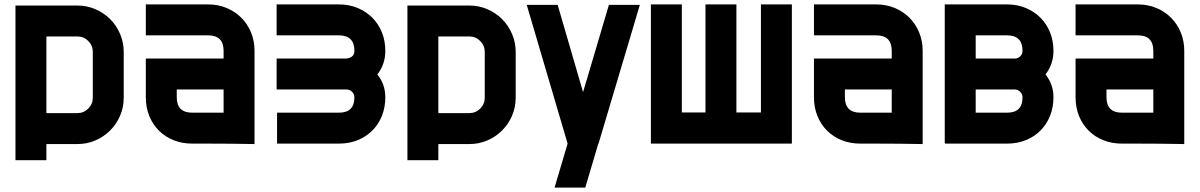

<svg xmlns="http://www.w3.org/2000/svg" viewBox="-20 -650 5430 869"><path d="M330 -625Q373 -625 411.5 -608.5Q450 -592 478.5 -563.5Q507 -535 523.5 -496.5Q540 -458 540 -415V-208Q540 -164 523.5 -126Q507 -88 478.5 -59.5Q450 -31 412 -14.5Q374 2 330 2H190V75H50V-625ZM400 -415Q400 -444 379.5 -464.5Q359 -485 330 -485H190V-138H330Q359 -138 379.5 -158.5Q400 -179 400 -208Z M640 -630H922Q967 -630 1005.5 -614Q1044 -598 1072 -570Q1100 -542 1116 -503.5Q1132 -465 1132 -420V2Q1079 1 1027 0.5Q975 0 922 0H850Q804 0 765.5 -15.5Q727 -31 699 -59Q671 -87 655.5 -125.5Q640 -164 640 -210V-385H992V-420Q992 -490 922 -490H640ZM992 -245H780V-210Q780 -140 850 -140H992Z M1688 -313Q1724 -268 1724 -210Q1724 -164 1708.5 -125.5Q1693 -87 1665 -59Q1637 -31 1598.5 -15.5Q1560 0 1514 0H1234V-140H1514Q1584 -140 1584 -209Q1584 -224 1573.5 -234.5Q1563 -245 1548 -245H1232V-385H1543Q1560 -385 1572 -393.5Q1584 -402 1584 -420Q1584 -490 1514 -490H1232V-630H1514Q1560 -630 1598.5 -614Q1637 -598 1665 -570Q1693 -542 1708.5 -503.5Q1724 -465 1724 -419Q1724 -360 1688 -313Z M2104 -625Q2147 -625 2185.5 -608.5Q2224 -592 2252.5 -563.5Q2281 -535 2297.5 -496.5Q2314 -458 2314 -415V-208Q2314 -164 2297.5 -126Q2281 -88 2252.5 -59.5Q2224 -31 2186 -14.5Q2148 2 2104 2H1964V75H1824V-625ZM2174 -415Q2174 -444 2153.5 -464.5Q2133 -485 2104 -485H1964V-138H2104Q2133 -138 2153.5 -158.5Q2174 -179 2174 -208Z M2490 199 2549 0 2364 -628H2504L2619 -233L2736 -628H2876L2689 0H2688L2629 199H2490Z M3564 0H2926V-630H3066V-141H3173V-630H3313V-141H3424V-630H3564V0Z M3664 -630H3946Q3991 -630 4029.5 -614Q4068 -598 4096 -570Q4124 -542 4140 -503.5Q4156 -465 4156 -420V2Q4103 1 4051 0.5Q3999 0 3946 0H3874Q3828 0 3789.5 -15.5Q3751 -31 3723 -59Q3695 -87 3679.5 -125.5Q3664 -164 3664 -210V-385H4016V-420Q4016 -490 3946 -490H3664ZM4016 -245H3804V-210Q3804 -140 3874 -140H4016Z M4712 -313Q4748 -268 4748 -210Q4748 -164 4732.5 -125.5Q4717 -87 4689 -59Q4661 -31 4622.5 -15.5Q4584 0 4538 0H4258V-2H4256V-630H4538Q4584 -630 4622.5 -614Q4661 -598 4689 -570Q4717 -542 4732.5 -503.5Q4748 -465 4748 -419Q4748 -360 4712 -313ZM4572 -385Q4587 -385 4597.5 -395Q4608 -405 4608 -420Q4608 -490 4538 -490H4396V-385ZM4538 -140Q4608 -140 4608 -209Q4608 -224 4597.5 -234.5Q4587 -245 4572 -245H4396V-140Z M4848 -630H5130Q5175 -630 5213.5 -614Q5252 -598 5280 -570Q5308 -542 5324 -503.5Q5340 -465 5340 -420V2Q5287 1 5235 0.5Q5183 0 5130 0H5058Q5012 0 4973.5 -15.5Q4935 -31 4907 -59Q4879 -87 4863.5 -125.5Q4848 -164 4848 -210V-385H5200V-420Q5200 -490 5130 -490H4848ZM5200 -245H4988V-210Q4988 -140 5058 -140H5200Z"/></svg>

Font: CAT North
Style: Regular
Weight: 400
Designer: Peter Wiegel
Foundry: Peter Wiegel
Version: Version 1.000